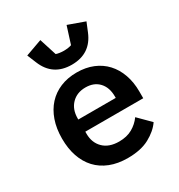

<svg xmlns="http://www.w3.org/2000/svg" viewBox="-185 -902 969 1039"><g transform="rotate(-30 300.0 -383.0)"><path d="M312 12Q250 12 202 -7Q154 -26 121.5 -61Q89 -96 72 -145.5Q55 -195 55 -257Q55 -320 72.5 -370Q90 -420 122 -455Q154 -490 199.5 -509Q245 -528 302 -528Q358 -528 403 -509.5Q448 -491 479.5 -457Q511 -423 528 -375Q545 -327 545 -269V-227H183V-214Q183 -158 218 -123.5Q253 -89 316 -89Q364 -89 398.5 -108.5Q433 -128 456 -160L529 -87Q501 -46 447.5 -17Q394 12 312 12ZM303 -434Q249 -434 216 -400Q183 -366 183 -310V-303H417V-312Q417 -368 386.5 -401Q356 -434 303 -434ZM302 -577Q184 -577 140 -685L117 -741L220 -778L254 -671Q262 -668 275.5 -666Q289 -664 302 -664Q315 -664 328.5 -666Q342 -668 350 -671L384 -778L487 -741L464 -685Q420 -577 302 -577Z"/></g></svg>

Font: IBM Plex Mono SmBld
Style: Regular
Weight: 600
Monospace: yes
Designer: Mike Abbink, Paul van der Laan, Pieter van Rosmalen
Foundry: Bold Monday
Version: Version 2.3